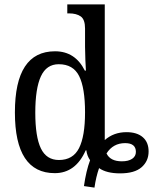

<svg xmlns="http://www.w3.org/2000/svg" viewBox="-20 -780 698 876"><path d="M363 69Q373 -1 391 -49Q377 -69 374 -94H371Q325 10 230 10Q48 10 48 -267Q48 -546 231 -546Q323 -546 367 -458H372Q371 -473 369.5 -506Q368 -539 368 -566V-650Q368 -691 348.5 -705Q329 -719 294 -719H287V-760H458V-141Q499 -177 557 -177Q605 -177 631.5 -154Q658 -131 658 -89Q658 -45 626 -17Q594 11 528 11Q466 11 432 -13Q418 27 411 76ZM368 -267Q368 -379 341 -433Q314 -487 248 -487Q192 -487 166.5 -431.5Q141 -376 141 -266Q141 -156 166.5 -103Q192 -50 249 -50Q313 -50 340.5 -104Q368 -158 368 -267ZM600 -87Q600 -127 551 -127Q496 -127 466 -80Q483 -44 536 -44Q566 -44 583 -55.5Q600 -67 600 -87Z"/></svg>

Font: Noto Serif Narrow
Style: Regular
Weight: 400
Width: 4
Designer: Monotype Design Team
Foundry: Monotype Imaging Inc.
Version: Version 1.001